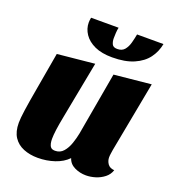

<svg xmlns="http://www.w3.org/2000/svg" viewBox="-138 -850 885 977"><g transform="rotate(20 304.5 -361.5)"><path d="M176 20Q133 20 98.5 6Q64 -8 44.5 -37.5Q25 -67 25 -115Q25 -139 31.5 -184.5Q38 -230 52 -309Q66 -388 87 -510L288 -530Q267 -422 253 -347.5Q239 -273 229.5 -224.5Q220 -176 216 -146Q212 -116 212 -96Q212 -83 214.5 -71Q217 -59 224 -51.5Q231 -44 247 -44Q274 -44 291.5 -64Q309 -84 319 -113.5Q329 -143 334 -169L394 -510L594 -530L522 -149Q521 -141 519 -129Q517 -117 517 -107Q517 -88 528 -72Q539 -56 564 -54Q556 -29 535 -12.5Q514 4 488 12Q462 20 437 20Q404 20 375 6Q346 -8 337 -37Q310 -9 267 5.5Q224 20 176 20ZM357 -590Q300 -590 262 -607.5Q224 -625 204.5 -654Q185 -683 185 -716Q185 -728 188 -743H337Q334 -730 333 -713.5Q332 -697 332 -684Q332 -667 338.5 -653Q345 -639 367 -639Q393 -639 406.5 -655.5Q420 -672 426.5 -696.5Q433 -721 437 -743H580Q572 -700 546.5 -665.5Q521 -631 474 -610.5Q427 -590 357 -590Z"/></g></svg>

Font: Sansita Swashed Light ExtraBold
Style: Regular
Weight: 800
Version: Version 1.003